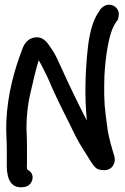

<svg xmlns="http://www.w3.org/2000/svg" viewBox="-20 -792 531 818"><path d="M69 6H70L80 5C105 4 119 -18 119 -36C119 -52 109 -63 96 -70C94 -80 94 -91 95 -101V-153C95 -172 95 -191 94 -212C90 -278 97 -342 110 -397C122 -447 132 -496 145 -535C149 -529 153 -521 158 -512C172 -485 187 -455 201 -420C233 -348 270 -279 303 -210C324 -169 348 -136 366 -105C374 -94 377 -88 385 -80C396 -68 413 -67 425 -67C457 -67 469 -94 469 -111C469 -123 466 -131 462 -143C454 -170 445 -202 439 -236C436 -257 433 -281 430 -304C423 -356 423 -409 425 -473C430 -553 443 -650 471 -692L483 -710C484 -712 487 -732 486 -738C481 -764 456 -775 436 -771C425 -769 417 -762 408 -753L399 -739C373 -701 360 -642 354 -586C343 -486 340 -378 350 -278C311 -354 271 -437 236 -515C224 -541 214 -564 198 -586C189 -598 171 -636 133 -633C95 -630 81 -600 74 -580C41 -494 12 -390 7 -275C5 -230 9 -194 9 -153V-103C7 -51 15 6 69 6Z"/></svg>

Font: Stray Cat
Style: BlkCn
Weight: 900
Version: Version 1.0